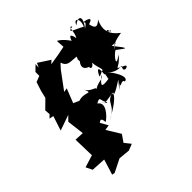

<svg xmlns="http://www.w3.org/2000/svg" viewBox="-233 -1075 1327 1327"><g transform="rotate(-45 430.5 -411.5)"><path d="M355 -456 284 -488 325 -592 295 -587 388 -713 420 -748C438 -694 471 -706 528 -699C508 -636 523 -712 521 -660C494 -628 500 -600 541 -587C529 -579 552 -554 574 -594C577 -533 611 -497 572 -505C597 -511 545 -483 543 -491C553 -515 589 -574 577 -475C593 -489 564 -418 580 -435C501 -423 491 -432 560 -487C551 -452 482 -482 437 -409C508 -473 441 -437 404 -499C433 -431 396 -493 325 -469L381 -407ZM252 -825V-787L208 -770L187 -705L174 -650L112 -589L115 -550L93 -528L124 -522L89 -415L203 -455L169 -421L186 -283L198 -294L117 -298L121 -142L31 -114L54 -67L160 -61L125 52L145 56L241 8L324 16L372 -3L336 -48L372 -100L311 -200L349 -206L318 -262C330 -268 346 -289 351 -237C386 -259 456 -334 400 -368C453 -399 425 -364 455 -326C435 -320 422 -385 438 -338C424 -326 486 -344 532 -344C514 -309 470 -273 376 -224C490 -275 439 -324 527 -348C508 -318 544 -333 620 -383C549 -296 563 -322 610 -359C578 -318 640 -376 642 -341C678 -344 663 -397 604 -471C637 -431 682 -432 703 -434C665 -376 761 -404 712 -422C638 -460 684 -424 743 -504C659 -441 712 -520 751 -541C821 -486 829 -484 752 -580C825 -575 762 -580 747 -544C756 -581 833 -594 861 -598C785 -657 801 -693 811 -675C829 -633 804 -642 827 -664C801 -645 778 -706 815 -776C775 -738 757 -745 747 -796C818 -817 742 -835 732 -833C728 -823 755 -828 707 -795C778 -889 710 -886 681 -851C693 -902 738 -880 710 -810C637 -849 592 -855 654 -867C628 -895 643 -829 617 -790C608 -848 591 -834 582 -801C586 -791 550 -853 508 -872L512 -811L447 -798L367 -785L390 -806L304 -862L289 -830L291 -863Z"/></g></svg>

Font: Hussar Lance
Style: Italic
Weight: 700
Foundry: Cannot Into Space Fonts, PlusOne Fonts
Version: Version 2.27